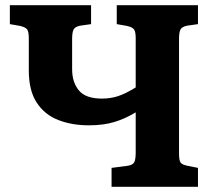

<svg xmlns="http://www.w3.org/2000/svg" viewBox="-20 -720 834 740"><path d="M410 0V-73L472 -81Q492 -84 497.5 -95Q503 -106 503 -132V-287Q464 -263 421.5 -250Q379 -237 322 -237Q257 -237 204.5 -257.5Q152 -278 121.5 -324.5Q91 -371 91 -449V-573Q91 -597 85 -606Q79 -615 58 -620L18 -627V-700H331V-627L289 -621Q269 -617 263.5 -606Q258 -595 258 -570V-453Q258 -403 284 -371.5Q310 -340 373 -340Q406 -340 435 -349.5Q464 -359 503 -383V-573Q503 -597 497 -606Q491 -615 470 -620L430 -627V-700H743V-627L701 -621Q681 -617 675.5 -606Q670 -595 670 -570V-128Q670 -102 676 -93.5Q682 -85 703 -81L743 -73V0Z"/></svg>

Font: Literata 12pt
Style: Bold
Weight: 700
Designer: Latin by Veronika Burian and Jose Scaglione. Greek by Irene Vlachou. Cyrillic by Vera Evstafieva.
Foundry: TypeTogether
Version: Version 3.002